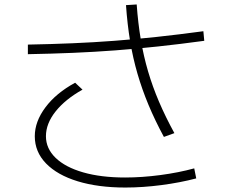

<svg xmlns="http://www.w3.org/2000/svg" viewBox="-20 -813 1040 861"><path d="M542 28Q420 28 328.5 0Q237 -28 186.5 -80Q136 -132 136 -202Q136 -268 184 -332Q232 -396 317 -442L350 -411Q273 -368 229.5 -313.5Q186 -259 186 -202Q186 -147 229.5 -105Q273 -63 353 -40Q433 -17 541 -17Q617 -17 699.5 -28Q782 -39 851 -58L860 -13Q788 6 704 17Q620 28 542 28ZM715 -199Q675 -273 646 -342.5Q617 -412 596.5 -482.5Q576 -553 563.5 -628.5Q551 -704 545 -790L593 -793Q599 -709 611.5 -635Q624 -561 644 -493Q664 -425 693 -357Q722 -289 762 -216ZM105 -613Q210 -615 305 -619Q400 -623 492.5 -630Q585 -637 683 -647.5Q781 -658 892 -673L896 -630Q786 -615 687.5 -604.5Q589 -594 496 -587Q403 -580 307 -576Q211 -572 105 -570Z"/></svg>

Font: M PLUS 2 Thin Light
Style: Regular
Weight: 300
Version: Version 1.001